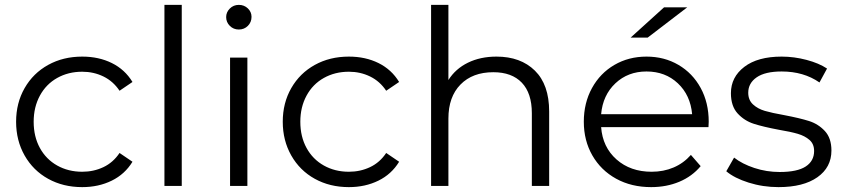

<svg xmlns="http://www.w3.org/2000/svg" viewBox="-20 -762 3460 787"><path d="M317 -530Q385 -530 438.5 -503.5Q492 -477 523 -426L470 -390Q444 -429 404 -448.5Q364 -468 317 -468Q260 -468 214.5 -442.5Q169 -417 143.5 -370Q118 -323 118 -263Q118 -202 143.5 -155.5Q169 -109 214.5 -83.5Q260 -58 317 -58Q364 -58 404 -77Q444 -96 470 -135L523 -99Q492 -48 438 -21.5Q384 5 317 5Q239 5 177.5 -29Q116 -63 81 -124.5Q46 -186 46 -263Q46 -340 81 -401Q116 -462 177.5 -496Q239 -530 317 -530Z M654 -742H725V0H654Z M923 -526H994V0H923ZM907 -692Q907 -712 922 -727Q937 -742 959 -742Q981 -742 996 -727.5Q1011 -713 1011 -693Q1011 -671 996 -656Q981 -641 959 -641Q937 -641 922 -656Q907 -671 907 -692Z M1410 -530Q1478 -530 1531.5 -503.5Q1585 -477 1616 -426L1563 -390Q1537 -429 1497 -448.5Q1457 -468 1410 -468Q1353 -468 1307.5 -442.5Q1262 -417 1236.5 -370Q1211 -323 1211 -263Q1211 -202 1236.5 -155.5Q1262 -109 1307.5 -83.5Q1353 -58 1410 -58Q1457 -58 1497 -77Q1537 -96 1563 -135L1616 -99Q1585 -48 1531 -21.5Q1477 5 1410 5Q1332 5 1270.5 -29Q1209 -63 1174 -124.5Q1139 -186 1139 -263Q1139 -340 1174 -401Q1209 -462 1270.5 -496Q1332 -530 1410 -530Z M2231 -305V0H2160V-298Q2160 -380 2119 -423Q2078 -466 2002 -466Q1917 -466 1867.5 -415.5Q1818 -365 1818 -276V0H1747V-742H1818V-434Q1847 -480 1898 -505Q1949 -530 2015 -530Q2114 -530 2172.5 -472.5Q2231 -415 2231 -305Z M2884 -241H2444Q2450 -159 2507 -108.5Q2564 -58 2651 -58Q2700 -58 2741 -75.5Q2782 -93 2812 -127L2852 -81Q2817 -39 2764.5 -17Q2712 5 2649 5Q2568 5 2505.5 -29.5Q2443 -64 2408 -125Q2373 -186 2373 -263Q2373 -340 2406.5 -401Q2440 -462 2498.5 -496Q2557 -530 2630 -530Q2703 -530 2761 -496Q2819 -462 2852 -401.5Q2885 -341 2885 -263ZM2444 -294H2817Q2810 -372 2758.5 -420.5Q2707 -469 2630 -469Q2554 -469 2502.5 -420.5Q2451 -372 2444 -294ZM2702 -732H2797L2635 -608H2565Z M2957 -60 2989 -116Q3022 -90 3072 -73.5Q3122 -57 3176 -57Q3248 -57 3282.5 -79.5Q3317 -102 3317 -143Q3317 -172 3298 -188.5Q3279 -205 3250 -213.5Q3221 -222 3173 -230Q3109 -242 3070 -254.5Q3031 -267 3003.5 -297Q2976 -327 2976 -380Q2976 -446 3031 -488Q3086 -530 3184 -530Q3235 -530 3286 -516.5Q3337 -503 3370 -481L3339 -424Q3274 -469 3184 -469Q3116 -469 3081.5 -445Q3047 -421 3047 -382Q3047 -352 3066.5 -334Q3086 -316 3115 -307.5Q3144 -299 3195 -290Q3258 -278 3296 -266Q3334 -254 3361 -225Q3388 -196 3388 -145Q3388 -76 3330.5 -35.5Q3273 5 3171 5Q3107 5 3048.5 -13.5Q2990 -32 2957 -60Z"/></svg>

Font: APTA Sans Regular
Style: Regular
Weight: 400
Version: Version 7.200